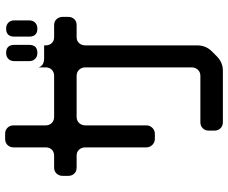

<svg xmlns="http://www.w3.org/2000/svg" viewBox="-92 -716 911 768"><g transform="rotate(-90 364.0 -331.5)"><path d="M479 -633V-605Q479 -590 469.5 -580.5Q460 -571 445 -571H281Q266 -571 256.5 -580.5Q247 -590 247 -605V-733Q247 -748 237.5 -757.5Q228 -767 214 -767H193Q178 -767 168.5 -757.5Q159 -748 159 -733V-605Q159 -590 150 -580.5Q141 -571 126 -571H78Q63 -571 54 -561Q45 -551 45 -536V-515Q45 -500 54 -490.5Q63 -481 78 -481H126Q141 -481 150 -471Q159 -461 159 -446V-202Q159 -188 169 -178Q179 -168 193 -168H213Q227 -168 237 -178Q247 -188 247 -202V-446Q247 -461 256.5 -471Q266 -481 281 -481H445Q460 -481 469.5 -471Q479 -461 479 -446V-21Q479 -6 469.5 4Q460 14 445 14H260Q245 14 235.5 23.5Q226 33 226 48V70Q226 85 235.5 94.5Q245 104 260 104H466Q499 104 524 79L543 60Q567 36 567 1V-446Q567 -461 576 -471Q585 -481 600 -481H648Q663 -481 672 -490.5Q681 -500 681 -515V-536Q681 -551 672 -561Q663 -571 648 -571H600Q585 -571 576 -580.5Q567 -590 567 -605V-611H515Q486 -611 479 -633ZM634 -638Q649 -638 658 -647Q667 -656 667 -671V-730Q667 -745 658 -754Q649 -763 634 -763Q602 -763 602 -730V-671Q602 -638 634 -638ZM537 -638Q569 -638 569 -671V-730Q569 -763 537 -763Q522 -763 513 -754Q504 -745 504 -730V-671Q504 -656 513 -647Q522 -638 537 -638Z"/></g></svg>

Font: WDXL Lubrifont SC
Style: Regular
Weight: 400
Designer: [WDXL Lubrifont] Copyright 2020-2022 (c) NightFurySL2001, Skr-ZERO; [ZCOOL QingKe HuangYou] Copyright 2018-2022 (c) The 
Version: Version 2.001;hotconv 1.1.1;makeotfexe 2.6.0